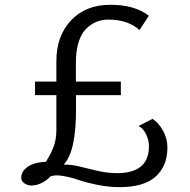

<svg xmlns="http://www.w3.org/2000/svg" viewBox="-20 -771 795 803"><path d="M126.5 -373V-429.7H215.8V-516.1Q215.8 -620.6 277.1 -685.8Q338.4 -751 441.9 -751Q543.9 -751 602.5 -705.1L563.5 -645.5Q514.2 -689 433.6 -689Q406.7 -689 383.5 -679.7Q360.4 -670.4 340.1 -650.4Q319.8 -630.4 308.3 -593.3Q296.9 -556.2 297.4 -505.4V-429.7H485.4V-373H297.9V-321.8Q299.3 -137.2 246.1 -82.5Q276.9 -83.5 312.3 -74.7Q347.7 -65.9 388.2 -56.4Q428.7 -46.9 469.7 -46.9Q603 -46.9 603 -159.7Q603 -184.6 590.8 -209.7Q578.6 -234.9 559.6 -244.1L617.7 -273.9Q642.1 -259.3 661.1 -225.6Q680.2 -191.9 680.2 -154.8Q680.2 -77.1 631.3 -32.7Q582.5 11.7 479.5 11.7Q433.6 11.7 385.3 1.7Q336.9 -8.3 308.1 -18.6Q279.3 -28.8 244.6 -34.9Q210 -41 190.9 -33.2Q177.2 -17.6 155.3 -6.3Q133.3 4.9 110.8 4.9Q95.7 4.9 82.3 -4.2Q68.8 -13.2 68.8 -26.4Q68.8 -54.2 95 -73Q121.1 -91.8 172.4 -94.7Q173.3 -96.7 180.4 -108.4Q187.5 -120.1 192.4 -129.9Q197.3 -139.6 203.4 -155Q209.5 -170.4 212.6 -188.7Q215.8 -207 215.8 -227.1V-373Z"/></svg>

Font: HaufeMerriweatherSansLt
Style: Regular
Weight: 300
Designer: Eben Sorkin
Foundry: Eben Sorkin
Version: Version 1.56